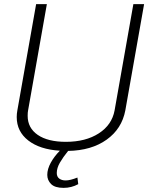

<svg xmlns="http://www.w3.org/2000/svg" viewBox="-20 -720 718 930"><path d="M678 -700 587 -185Q570 -96 496.5 -43.5Q423 9 310 11Q285 42 270 68Q255 94 255 118Q255 136 267 145Q279 154 298 154Q320 154 355 140L359 172Q326 190 288 190Q246 190 227.5 171.5Q209 153 209 127Q209 99 226 68Q243 37 270 10Q173 4 117 -39.5Q61 -83 61 -153Q61 -169 64 -185L155 -700H207L116 -185Q114 -176 114 -159Q114 -100 163 -66.5Q212 -33 299 -33Q395 -33 458.5 -74Q522 -115 535 -185L626 -700Z"/></svg>

Font: KoHo Light
Style: Italic
Weight: 300
Italic angle: -10°
Version: Version 1.000; ttfautohint (v1.6)